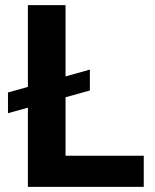

<svg xmlns="http://www.w3.org/2000/svg" viewBox="-20 -727 602 747"><path d="M329.7 -374.9 11 -286.6V-367.2L329.7 -456.2ZM88.5 -707H235V-121.2H539.3V0H88.5Z"/></svg>

Font: Pretendard Std Variable
Style: Regular
Weight: 400
Designer: Base glyphs from Inter by Rasmus Andersson; Hangeul glyphs from Noto Sans CJK(Source Han Sans) by Jang Soo-young and Kan
Foundry: Kil Hyung-jin
Version: Version 1.309;Glyphs 3.2 (3225)